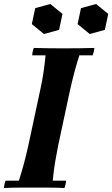

<svg xmlns="http://www.w3.org/2000/svg" viewBox="-28 -943 564 965"><path d="M-8 2Q-8 -6 -5.5 -17Q-3 -28 0 -35H67Q81 -79 92.5 -122Q104 -165 114 -210L174 -490Q185 -540 191 -582Q197 -624 201 -665H134Q134 -673 136.5 -684Q139 -695 142 -702Q176 -701 217.5 -700.5Q259 -700 293 -700Q328 -700 369.5 -700.5Q411 -701 446 -702Q446 -695 443.5 -684Q441 -673 438 -665H371Q357 -622 345.5 -578.5Q334 -535 324 -490L264 -210Q256 -170 249 -128.5Q242 -87 237 -35H304Q304 -28 301.5 -17Q299 -6 296 2Q262 0 220.5 0Q179 0 144 0Q110 0 68.5 0Q27 0 -8 2ZM225 -923 286 -873 269 -793 193 -772 132 -822 149 -902ZM455 -923 516 -873 499 -793 423 -772 362 -822 379 -902Z"/></svg>

Font: Poltawski Nowy
Style: Bold Italic
Weight: 700
Italic angle: -12°
Designer: Adam Pótawski, Mateusz Machalski, Borys Kosmynka, Ania Wieluska
Foundry: Capitalics.wtf
Version: Version 1.001;gftools[0.9.25]